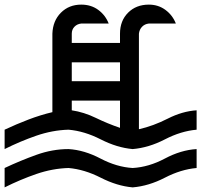

<svg xmlns="http://www.w3.org/2000/svg" viewBox="-20 -776 872 832"><path d="M0 -214Q51 -238 103.5 -258Q156 -278 207 -290V-630Q209 -686 244 -721Q279 -756 332 -756Q375 -756 406 -733Q437 -710 451 -674H332Q314 -672 302.5 -660Q291 -648 291 -630V-590H500V-630Q500 -686 535 -721Q570 -756 625 -756Q666 -756 697 -733Q728 -710 742 -674H625Q607 -672 595.5 -660Q584 -648 582 -630V-216Q644 -230 707 -262Q770 -294 832 -298V-214Q764 -208 694.5 -172Q625 -136 555 -130Q487 -136 416.5 -172Q346 -208 277 -214Q207 -212 137.5 -188Q68 -164 0 -130ZM500 -506H291V-424H500ZM500 -340H291V-298Q344 -290 395.5 -265Q447 -240 500 -222ZM0 -48Q68 -80 137.5 -105Q207 -130 277 -130Q345 -126 415.5 -89Q486 -52 555 -48Q625 -52 694.5 -89Q764 -126 832 -130V-48Q764 -42 694.5 -6Q625 30 555 36Q487 30 416.5 -6Q346 -42 277 -48Q207 -46 137.5 -22Q68 2 0 36Z"/></svg>

Font: Liga JetBrainsMono Nerd Font
Style: Regular
Weight: 400
Designer: Philipp Nurullin, Konstantin Bulenkov
Foundry: JetBrains
Version: Version 2.225; ttfautohint (v1.8.3)